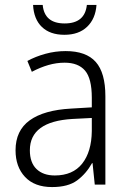

<svg xmlns="http://www.w3.org/2000/svg" viewBox="-20 -748 523 778"><path d="M246 -541Q329 -541 368 -497Q407 -453 407 -358V0H364L355 -87H353Q329 -44 292.5 -17Q256 10 191 10Q120 10 81.5 -31Q43 -72 43 -139Q43 -219 100.5 -260.5Q158 -302 268 -308L352 -313V-352Q352 -430 324.5 -462Q297 -494 242 -494Q209 -494 176 -484.5Q143 -475 109 -457L91 -501Q124 -519 164 -530Q204 -541 246 -541ZM274 -266Q101 -256 101 -139Q101 -89 128 -63Q155 -37 202 -37Q275 -37 313 -85Q351 -133 352 -217V-270ZM371 -728Q367 -672 333 -639.5Q299 -607 241 -607Q183 -607 150 -638.5Q117 -670 114 -728H153Q160 -653 242 -653Q324 -653 332 -728Z"/></svg>

Font: Noto Sans Sinhala SemiCondensed Light
Style: Regular
Weight: 300
Width: 4
Designer: Jelle Bosma - Monotype Design Team
Foundry: Monotype Imaging Inc.
Version: Version 2.006; ttfautohint (v1.8.4.7-5d5b)